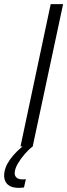

<svg xmlns="http://www.w3.org/2000/svg" viewBox="-86 -708 325 928"><path d="M13 0 159 -688H219L72 0ZM6 200Q-21 200 -36.5 192Q-52 184 -59 170.5Q-66 157 -66 141Q-66 103 -37.5 63Q-9 23 36 -10L72 0Q54 13 34 36Q14 59 -0.5 84Q-15 109 -15 130Q-15 142 -6 150.5Q3 159 24 159Q27 159 29.5 159Q32 159 39 158L30 198Q24 199 17 199.5Q10 200 6 200Z"/></svg>

Font: Saira Condensed Light
Style: Italic
Weight: 300
Width: 3
Italic angle: -12°
Designer: Hector Gatti with collaboration of the Omnibus-Type team
Foundry: Omnibus-Type
Version: Version 1.101